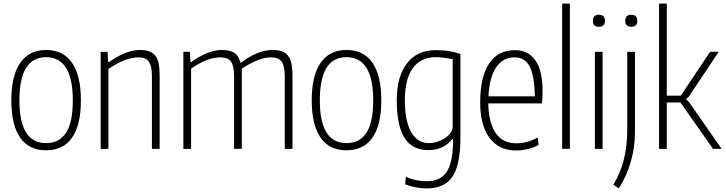

<svg xmlns="http://www.w3.org/2000/svg" viewBox="-20 -828 4037 1068"><path d="M236 8Q141 8 92 -62.5Q43 -133 43 -270Q43 -407 92.5 -478.5Q142 -550 236 -550Q332 -550 381 -478.5Q430 -407 430 -270Q430 -133 381 -62.5Q332 8 236 8ZM236 -32Q311 -32 348 -90.5Q385 -149 385 -270Q385 -510 236 -510Q88 -510 88 -270Q88 -32 236 -32Z M540 -540H578L582 -482H586Q631 -515 675 -532.5Q719 -550 757 -550Q788 -550 809.5 -542.5Q831 -535 844 -518.5Q857 -502 862.5 -475Q868 -448 868 -409V0H825V-405Q825 -461 808 -485Q791 -509 751 -509Q713 -509 671 -492.5Q629 -476 583 -444V0H540Z M1000 -540H1036L1040 -482H1043Q1088 -515 1131.5 -532.5Q1175 -550 1213 -550Q1259 -550 1283.5 -534Q1308 -518 1317 -480H1322Q1367 -515 1411.5 -532.5Q1456 -550 1495 -550Q1526 -550 1547.5 -542.5Q1569 -535 1582 -518.5Q1595 -502 1601 -475Q1607 -448 1607 -409V0H1564V-405Q1564 -461 1546.5 -485Q1529 -509 1489 -509Q1452 -509 1411 -492.5Q1370 -476 1325 -446V0H1282V-405Q1282 -461 1265 -485Q1248 -509 1207 -509Q1132 -509 1043 -446V0H1000Z M1907 8Q1812 8 1763 -62.5Q1714 -133 1714 -270Q1714 -407 1763.5 -478.5Q1813 -550 1907 -550Q2003 -550 2052 -478.5Q2101 -407 2101 -270Q2101 -133 2052 -62.5Q2003 8 1907 8ZM1907 -32Q1982 -32 2019 -90.5Q2056 -149 2056 -270Q2056 -510 1907 -510Q1759 -510 1759 -270Q1759 -32 1907 -32Z M2354 220Q2290 220 2233 197L2238 156Q2269 169 2296 174.5Q2323 180 2352 180Q2429 180 2463.5 130Q2498 80 2500 -36V-55H2496Q2448 7 2363 7Q2273 7 2230 -61Q2187 -129 2187 -270Q2187 -402 2243.5 -475.5Q2300 -549 2403 -549Q2443 -549 2474.5 -544.5Q2506 -540 2541 -528V-59Q2541 88 2497 154Q2453 220 2354 220ZM2365 -32Q2389 -32 2412.5 -39.5Q2436 -47 2455 -59.5Q2474 -72 2486 -88.5Q2498 -105 2498 -122V-499Q2464 -505 2443.5 -507.5Q2423 -510 2403 -510Q2320 -510 2276 -448.5Q2232 -387 2232 -270Q2232 -155 2267 -93.5Q2302 -32 2365 -32Z M2849 9Q2755 9 2703 -61Q2651 -131 2651 -258Q2651 -400 2700.5 -474.5Q2750 -549 2844 -549Q2919 -549 2958.5 -491.5Q2998 -434 2998 -325Q2998 -300 2997 -284.5Q2996 -269 2994 -253H2696Q2698 -145 2737.5 -88Q2777 -31 2850 -31Q2882 -31 2910.5 -38.5Q2939 -46 2971 -63L2976 -22Q2949 -7 2916 1Q2883 9 2849 9ZM2843 -509Q2777 -509 2739.5 -453Q2702 -397 2697 -292H2955Q2953 -406 2926.5 -457.5Q2900 -509 2843 -509Z M3107 -808H3150V0H3107Z M3311 -679Q3278 -679 3278 -712Q3278 -746 3311 -746Q3345 -746 3345 -712Q3345 -679 3311 -679ZM3289 -540H3332V0H3289Z M3491 -679Q3458 -679 3458 -712Q3458 -746 3491 -746Q3525 -746 3525 -712Q3525 -679 3491 -679ZM3392 200Q3432 132 3450.5 58Q3469 -16 3469 -110V-540H3512V-92Q3512 -9 3489 71Q3466 151 3422 220Z M3646 -808H3689V-296H3767L3930 -540H3978L3809 -287L3796 -277V-275L3810 -264L3994 0H3946L3765 -258H3689V0H3646Z"/></svg>

Font: Encode Sans Compressed
Style: ExtraLight
Weight: 200
Designer: Pablo Impallari, Andres Torresi
Foundry: Pablo Impallari, Andres Torresi
Version: Version 1.000; ttfautohint (v1.00) -l 8 -r 50 -G 200 -x 14 -